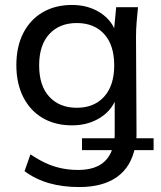

<svg xmlns="http://www.w3.org/2000/svg" viewBox="-20 -532 648 775"><path d="M300 223Q233 223 178.5 207.5Q124 192 79 159L103 91Q134 112 164 126Q194 140 227 147Q260 154 295 154Q409 154 435 64L443 74H311V26H453L441 41Q442 33 442.5 25.5Q443 18 443 10V-148H453Q437 -91 387 -58.5Q337 -26 271 -26Q203 -26 152.5 -55.5Q102 -85 74 -140Q46 -195 46 -269Q46 -344 74 -398.5Q102 -453 152.5 -482.5Q203 -512 271 -512Q337 -512 386.5 -479.5Q436 -447 452 -389L438 -388L449 -503H537Q534 -473 531.5 -443Q529 -413 529 -384L531 -7Q531 4 531 15Q531 26 529 36L519 26H600V74H513L525 63Q509 142 452 182.5Q395 223 300 223ZM290 -97Q360 -97 400.5 -142Q441 -187 441 -268Q441 -350 400.5 -394.5Q360 -439 290 -439Q220 -439 179 -394.5Q138 -350 138 -268Q138 -186 179 -141.5Q220 -97 290 -97Z"/></svg>

Font: Mulish ExtraLight Medium
Style: Regular
Weight: 500
Version: Version 3.603